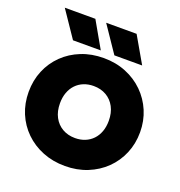

<svg xmlns="http://www.w3.org/2000/svg" viewBox="-163 -1069 1146 1221"><g transform="rotate(20 410.5 -458.0)"><path d="M410.5 15Q328.5 15 259.5 -12.8Q190.5 -40.5 139.8 -90Q89 -139.5 61.2 -206Q33.5 -272.5 33.5 -350Q33.5 -428 61.2 -494.5Q89 -561 139.8 -610.5Q190.5 -660 259.5 -687.5Q328.5 -715 410.5 -715Q492.5 -715 561.2 -687Q630 -659 680.8 -609Q731.5 -559 759.5 -492.8Q787.5 -426.5 787.5 -350Q787.5 -272.5 759.5 -206Q731.5 -139.5 680.8 -90Q630 -40.5 561.2 -12.8Q492.5 15 410.5 15ZM410.5 -174Q447 -174 477.2 -186.2Q507.5 -198.5 529.5 -221.5Q551.5 -244.5 563.5 -277Q575.5 -309.5 575.5 -350Q575.5 -404 554.5 -443.5Q533.5 -483 496.2 -504.5Q459 -526 410.5 -526Q374 -526 343.8 -513.8Q313.5 -501.5 291.5 -478.5Q269.5 -455.5 257.5 -423Q245.5 -390.5 245.5 -350Q245.5 -296 266.5 -256.5Q287.5 -217 324.8 -195.5Q362 -174 410.5 -174ZM654.5 -754H466.5L346.5 -931H552.5ZM374.5 -754H186.5L66.5 -931H273.5Z"/></g></svg>

Font: Geologica Thin Roman Black
Style: Regular
Weight: 900
Version: Version 1.010;gftools[0.9.28]